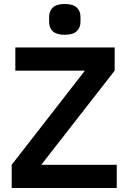

<svg xmlns="http://www.w3.org/2000/svg" viewBox="-20 -934 638 954"><path d="M301.8 -761.2Q224.1 -761.2 224.1 -826.2V-850.1Q224.1 -879.4 242.7 -896.7Q261.2 -914.1 301.8 -914.1Q342.3 -914.1 361.1 -896.7Q379.9 -879.4 379.9 -850.1V-826.2Q379.9 -796.4 361.1 -778.8Q342.3 -761.2 301.8 -761.2ZM38.1 0V-115.2L401.9 -583H56.2V-698.2H549.8V-583L185.1 -115.2H560.1V0Z"/></svg>

Font: Anuphan SemiBold
Style: Bold
Weight: 600
Designer: Mike Abbink, Paul van der Laan, Pieter van Rosmalen, Mint Tantisuwanna
Foundry: Bold Monday; Cadson Demak
Version: Version 3.002;hotconv 1.0.109;makeotfexe 2.5.65596